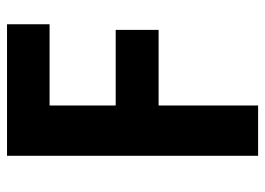

<svg xmlns="http://www.w3.org/2000/svg" viewBox="-124 -630 754 546"><g transform="rotate(-90 253.0 -357.0)"><path d="M226 0V-283H441V-405H226V-593H457V-714H83V0Z"/></g></svg>

Font: Noto Sans Malayalam SemiCondensed
Style: Bold
Weight: 700
Width: 4
Designer: Jelle Bosma - Monotype Design Team
Foundry: Monotype Imaging Inc.
Version: Version 2.104